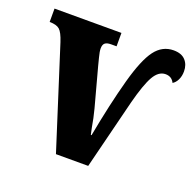

<svg xmlns="http://www.w3.org/2000/svg" viewBox="-101 -649 771 755"><g transform="rotate(20 284.5 -271.0)"><path d="M73 -420Q61 -457 48 -468.5Q35 -480 6 -480V-536H286V-480H263Q246 -480 238 -473.5Q230 -467 230 -451Q230 -438 236 -415.5Q242 -393 244 -384L288 -221Q298 -183 304 -146L310 -118H313Q339 -257 368 -363Q395 -461 425.5 -501.5Q456 -542 503 -542Q536 -542 552.5 -524Q569 -506 569 -478Q569 -458 561.5 -442.5Q554 -427 542 -420Q531 -443 505 -443Q476 -443 456 -408Q436 -373 415 -292L342 0H207Z"/></g></svg>

Font: Noto Serif CondBlack
Style: Regular
Weight: 900
Width: 3
Designer: Monotype Design Team
Foundry: Monotype Imaging Inc.
Version: Version 1.001